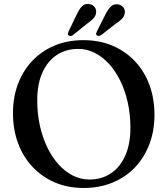

<svg xmlns="http://www.w3.org/2000/svg" viewBox="-20 -916 832 954"><path d="M394.5 -716.5Q474 -716.5 538.8 -689Q603.5 -661.5 650.2 -612Q697 -562.5 722.2 -494.8Q747.5 -427 747.5 -345.5Q747.5 -266 722.2 -199.5Q697 -133 650.5 -84.2Q604 -35.5 539.2 -8.8Q474.5 18 395.5 18Q317 18 252.8 -9.5Q188.5 -37 141.8 -86.8Q95 -136.5 69.8 -204.2Q44.5 -272 44.5 -353.5Q44.5 -433 69.5 -499.2Q94.5 -565.5 141 -614.2Q187.5 -663 251.8 -689.8Q316 -716.5 394.5 -716.5ZM628 -280.5Q628 -346.5 615 -405.8Q602 -465 578.2 -513.8Q554.5 -562.5 522 -598.2Q489.5 -634 450.5 -653.5Q411.5 -673 368 -673Q307.5 -673 261.8 -642.5Q216 -612 190.5 -555Q165 -498 165 -418.5Q165 -352 178 -292.5Q191 -233 214.8 -184Q238.5 -135 270.8 -99.2Q303 -63.5 342 -43.8Q381 -24 424 -24Q485.5 -24 531.2 -54.8Q577 -85.5 602.5 -143Q628 -200.5 628 -280.5ZM361.5 -844.5Q373 -869.5 386.5 -883.8Q400 -898 421 -896Q439 -894.5 449.2 -882.2Q459.5 -870 457.5 -854Q456 -837.5 444.8 -825Q433.5 -812.5 415.5 -800.5L342 -741.5Q337 -738 331.2 -737.2Q325.5 -736.5 321 -740Q316.5 -743.5 317.2 -748.5Q318 -753.5 320.5 -759.5ZM504 -844.5Q516.5 -869 530.2 -883Q544 -897 565 -894.5Q582.5 -892 592.5 -879.8Q602.5 -867.5 600 -851Q597.5 -834.5 586 -822.5Q574.5 -810.5 556 -799L482 -741Q476.5 -738 470.8 -737.5Q465 -737 461 -740.5Q456.5 -744.5 457.5 -749.2Q458.5 -754 461.5 -760Z"/></svg>

Font: Fraunces 18pt
Style: Regular
Weight: 400
Version: Version 1.000;[b76b70a41]